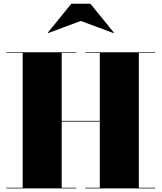

<svg xmlns="http://www.w3.org/2000/svg" viewBox="-20 -1038 890 1058"><path d="M835 -750V-746.5H745V-3.5H835V0H450V-3.5H530V-368H320V-3.5H400V0H15V-3.5H105V-746.5H15V-750H400V-746.5H320V-372H530V-746.5H450V-750ZM245 -855.5 243 -857.5 373 -1017.5H478L608 -857.5L606 -855.5L425 -922.5Z"/></svg>

Font: Bodoni Moda 48pt Black
Style: Regular
Weight: 900
Designer: Owen Earl
Foundry: indestructible type
Version: Version 2.004